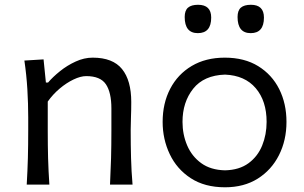

<svg xmlns="http://www.w3.org/2000/svg" viewBox="-20 -776 1277 807"><path d="M92.3 0Q95.7 -58.1 97.2 -111.8Q98.6 -165.5 98.6 -230V-282.7Q98.6 -340.3 95 -400.9Q91.3 -461.4 82.5 -521.5L163.1 -526.4L172.9 -429.2H182.1Q202.1 -452.6 232.2 -476.8Q262.2 -501 297.9 -517.3Q333.5 -533.7 369.6 -533.7Q454.1 -533.7 492.9 -485.8Q531.7 -438 531.7 -347.2Q531.7 -313 530.5 -283.2Q529.3 -253.4 529.3 -230Q529.3 -165.5 530.8 -111.8Q532.2 -58.1 537.1 0H442.4Q445.3 -58.1 446.8 -111.3Q448.2 -164.6 448.2 -226.6V-319.8Q448.2 -387.7 425 -421.9Q401.9 -456.1 342.3 -456.1Q318.8 -456.1 289.1 -441.9Q259.3 -427.7 230.7 -403.6Q202.1 -379.4 180.7 -349.1V-226.6Q180.7 -164.6 182.1 -111.3Q183.6 -58.1 187.5 0Z M925.8 11.2Q840.3 11.2 781.7 -27.1Q723.1 -65.4 693.4 -128.2Q663.6 -190.9 663.6 -263.7Q663.6 -341.8 695.3 -402.8Q727.1 -463.9 785.9 -498.8Q844.7 -533.7 924.8 -533.7Q1007.3 -533.7 1065.2 -498Q1123 -462.4 1153.6 -401.4Q1184.1 -340.3 1184.1 -263.7Q1184.1 -186.5 1152.6 -124Q1121.1 -61.5 1063.2 -25.1Q1005.4 11.2 925.8 11.2ZM925.8 -60.1Q985.8 -61.5 1024.7 -90.1Q1063.5 -118.7 1082 -164.6Q1100.6 -210.4 1100.6 -263.7Q1100.6 -351.6 1054.9 -405.3Q1009.3 -459 925.8 -462.4Q836.9 -459.5 792 -403.1Q747.1 -346.7 747.1 -263.7Q747.1 -210.9 766.6 -165Q786.1 -119.1 825.7 -90.3Q865.2 -61.5 925.8 -60.1ZM811.5 -636.7Q756.3 -636.7 756.3 -704.6Q756.3 -731.9 770.3 -743.9Q784.2 -755.9 812.5 -755.9Q867.7 -755.9 867.7 -702.1Q867.7 -636.7 811.5 -636.7ZM1033.7 -636.7Q978.5 -636.7 978.5 -704.6Q978.5 -731.9 992.4 -743.9Q1006.3 -755.9 1034.7 -755.9Q1089.4 -755.9 1089.4 -702.1Q1089.4 -636.7 1033.7 -636.7Z"/></svg>

Font: Pinar DS2-Regular
Style: Regular
Weight: 400
Designer: Amin Abedi
Version: Version 2.000